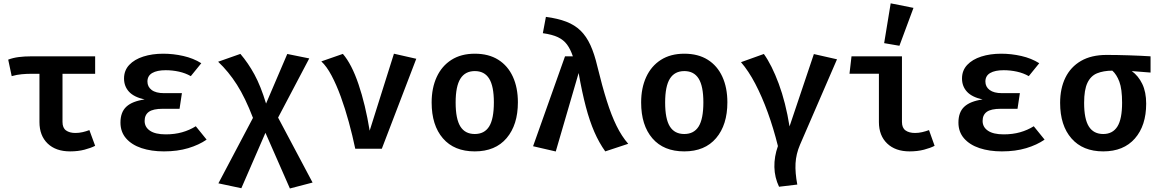

<svg xmlns="http://www.w3.org/2000/svg" viewBox="-20 -874 6809 1128"><path d="M539 -543.1V-440.5H347.2V-157.4Q347.2 -122.6 367.9 -107.7Q388.7 -92.8 423.1 -92.8Q444.6 -92.8 465.6 -97.7Q486.7 -102.6 505.1 -109.7L539 -17.4Q514.4 -4.6 476.4 5.4Q438.5 15.4 391.8 15.4Q307.7 15.4 259.7 -31Q211.8 -77.4 211.8 -156.9V-440.5H164.1Q136.4 -440.5 107.9 -437.9Q79.5 -435.4 48.7 -426.7L28.2 -523.6Q56.4 -534.4 89.5 -538.7Q122.6 -543.1 165.6 -543.1Z M1034.9 -234.9H936.9Q879 -234.9 854.4 -216.9Q829.7 -199 829.7 -163.6Q829.7 -127.2 861.3 -105.9Q892.8 -84.6 953.8 -84.6Q1006.2 -84.6 1049.7 -96.9Q1093.3 -109.2 1130.3 -132.3L1193.8 -53.8Q1149.2 -22.6 1085.9 -3.6Q1022.6 15.4 943.1 15.4Q869.2 15.4 811.5 -3.8Q753.8 -23.1 720.8 -61Q687.7 -99 687.7 -153.8Q687.7 -215.4 722.6 -247.4Q757.4 -279.5 829.7 -289.7Q766.7 -303.6 737.7 -335.4Q708.7 -367.2 708.7 -412.8Q708.7 -460 739.2 -492.6Q769.7 -525.1 822.1 -541.8Q874.4 -558.5 939 -558.5Q998.5 -558.5 1057.2 -545.1Q1115.9 -531.8 1162.6 -502.6L1101 -426.7Q1069.7 -444.6 1031.3 -453.1Q992.8 -461.5 953.8 -461.5Q902.6 -461.5 874.4 -445.1Q846.2 -428.7 846.2 -394.9Q846.2 -364.1 871 -345.4Q895.9 -326.7 943.6 -326.7H1048.7Z M1392.3 -557.4Q1437.9 -504.1 1474.9 -436.4Q1511.8 -368.7 1543.1 -265.6L1667.7 -556.9L1796.9 -530.8L1613.8 -183.1L1816.4 198.5L1683.1 233.3L1539.5 -93.8L1397.9 231.8L1263.1 203.1L1466.2 -181.5Q1421 -299.5 1371.8 -376.7Q1322.6 -453.8 1261.5 -511.3Z M2067.2 0Q2050.8 -78.5 2029.2 -157.2Q2007.7 -235.9 1982.1 -306.2Q1956.4 -376.4 1927.7 -430.5Q1899 -484.6 1867.7 -513.3L1994.4 -557.4Q2046.2 -497.4 2086.4 -378.7Q2126.7 -260 2151.8 -106.2L2294.4 -558.5L2425.6 -528.7L2223.1 0Z M2769.7 -558.5Q2850.8 -558.5 2907.2 -523.1Q2963.6 -487.7 2993.1 -423.3Q3022.6 -359 3022.6 -272.8Q3022.6 -140.5 2956.4 -62.6Q2890.3 15.4 2769.2 15.4Q2648.2 15.4 2582.1 -61.3Q2515.9 -137.9 2515.9 -271.8Q2515.9 -356.9 2545.6 -421.5Q2575.4 -486.2 2632.1 -522.3Q2688.7 -558.5 2769.7 -558.5ZM2769.7 -456.4Q2712.8 -456.4 2684.9 -411.8Q2656.9 -367.2 2656.9 -271.8Q2656.9 -175.4 2684.6 -131Q2712.3 -86.7 2769.2 -86.7Q2826.2 -86.7 2853.8 -131Q2881.5 -175.4 2881.5 -272.8Q2881.5 -367.7 2853.8 -412.1Q2826.2 -456.4 2769.7 -456.4Z M3299.5 -543.1H3345.6Q3331.3 -585.1 3311.3 -612.3Q3291.3 -639.5 3257.9 -655.4Q3224.6 -671.3 3169.2 -679L3187.2 -774.9Q3257.4 -765.6 3307.2 -746.4Q3356.9 -727.2 3391 -693.8Q3425.1 -660.5 3448.7 -609Q3472.3 -557.4 3489.7 -483.1Q3517.9 -367.2 3544.9 -281.8Q3571.8 -196.4 3602.1 -134.9Q3632.3 -73.3 3670.8 -29.2L3535.9 15.4Q3499.5 -35.4 3471.8 -99Q3444.1 -162.6 3421.8 -246.9Q3399.5 -331.3 3379.5 -445.1L3245.1 15.9L3111.8 -14.9Z M4000.5 -558.5Q4081.5 -558.5 4137.9 -523.1Q4194.4 -487.7 4223.8 -423.3Q4253.3 -359 4253.3 -272.8Q4253.3 -140.5 4187.2 -62.6Q4121 15.4 4000 15.4Q3879 15.4 3812.8 -61.3Q3746.7 -137.9 3746.7 -271.8Q3746.7 -356.9 3776.4 -421.5Q3806.2 -486.2 3862.8 -522.3Q3919.5 -558.5 4000.5 -558.5ZM4000.5 -456.4Q3943.6 -456.4 3915.6 -411.8Q3887.7 -367.2 3887.7 -271.8Q3887.7 -175.4 3915.4 -131Q3943.1 -86.7 4000 -86.7Q4056.9 -86.7 4084.6 -131Q4112.3 -175.4 4112.3 -272.8Q4112.3 -367.7 4084.6 -412.1Q4056.9 -456.4 4000.5 -456.4Z M4761.5 -556.4 4897.4 -525.6 4680 -23.6Q4656.9 30.3 4653.8 85.4Q4650.8 140.5 4664.1 210.3L4556.9 223.1Q4530.8 168.7 4529.5 107.4Q4528.2 46.2 4550.3 -15.9Q4524.6 -119.5 4490.8 -212.8Q4456.9 -306.2 4417.2 -382.1Q4377.4 -457.9 4333.3 -508.7L4467.7 -556.9Q4514.4 -491.8 4555.1 -382.1Q4595.9 -272.3 4618.5 -131.3Z M5143.6 -441H4970.8L4982.6 -543.1H5279V-157.4Q5279 -122.6 5300 -107.7Q5321 -92.8 5355.9 -92.8Q5376.9 -92.8 5397.9 -97.7Q5419 -102.6 5437.9 -109.7L5470.8 -17.4Q5446.7 -4.6 5408.5 5.4Q5370.3 15.4 5324.1 15.4Q5240.5 15.4 5192.1 -31Q5143.6 -77.4 5143.6 -156.9ZM5212.8 -854.4 5346.7 -827.7 5264.1 -605.1 5174.4 -620.5Z M5957.9 -234.9H5860Q5802.1 -234.9 5777.4 -216.9Q5752.8 -199 5752.8 -163.6Q5752.8 -127.2 5784.4 -105.9Q5815.9 -84.6 5876.9 -84.6Q5929.2 -84.6 5972.8 -96.9Q6016.4 -109.2 6053.3 -132.3L6116.9 -53.8Q6072.3 -22.6 6009 -3.6Q5945.6 15.4 5866.2 15.4Q5792.3 15.4 5734.6 -3.8Q5676.9 -23.1 5643.8 -61Q5610.8 -99 5610.8 -153.8Q5610.8 -215.4 5645.6 -247.4Q5680.5 -279.5 5752.8 -289.7Q5689.7 -303.6 5660.8 -335.4Q5631.8 -367.2 5631.8 -412.8Q5631.8 -460 5662.3 -492.6Q5692.8 -525.1 5745.1 -541.8Q5797.4 -558.5 5862.1 -558.5Q5921.5 -558.5 5980.3 -545.1Q6039 -531.8 6085.6 -502.6L6024.1 -426.7Q5992.8 -444.6 5954.4 -453.1Q5915.9 -461.5 5876.9 -461.5Q5825.6 -461.5 5797.4 -445.1Q5769.2 -428.7 5769.2 -394.9Q5769.2 -364.1 5794.1 -345.4Q5819 -326.7 5866.7 -326.7H5971.8Z M6481.5 -551.3Q6541.5 -551.3 6612.3 -549Q6683.1 -546.7 6739.5 -543.1V-447.7L6629.2 -456.4Q6667.7 -428.7 6690.8 -381Q6713.8 -333.3 6713.8 -265.1Q6713.8 -135.9 6647.4 -60.3Q6581 15.4 6461.5 15.4Q6341.5 15.4 6274.9 -60.8Q6208.2 -136.9 6208.2 -269.7Q6208.2 -354.4 6239.2 -417.7Q6270.3 -481 6331 -516.2Q6391.8 -551.3 6481.5 -551.3ZM6349.2 -269.7Q6349.2 -174.4 6377.2 -130.5Q6405.1 -86.7 6461.5 -86.7Q6516.9 -86.7 6544.6 -130.5Q6572.3 -174.4 6572.3 -270.3Q6572.3 -351.3 6556.2 -394.1Q6540 -436.9 6514.9 -459Q6462.1 -458.5 6425.1 -443.3Q6388.2 -428.2 6368.7 -387.4Q6349.2 -346.7 6349.2 -269.7Z"/></svg>

Font: Fira Code SemiBold
Style: Regular
Weight: 600
Designer: Carrois Corporate, Edenspiekermann AG, Nikita Prokopov
Foundry: Carrois Corporate, Edenspiekermann AG, Nikita Prokopov
Version: Version 6.002